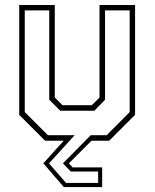

<svg xmlns="http://www.w3.org/2000/svg" viewBox="-20 -560 616 764"><path d="M234 184.5 152.5 90 233.5 0H159.5L56.5 -103V-540H198V-172L228.5 -141.5H345.5L376 -172V-540H517.5V-103L414.5 0H344L254 90L269 106H386.5V184.5ZM243 168H370.5V122.5H261.5L230.5 90L341 -22H404.5L496 -114V-518.5H398V-163L355.5 -119.5H219.5L176 -163V-518.5H78.5V-114L170.5 -22H277L175 90Z"/></svg>

Font: Tourney Thin ExtraLight
Style: Regular
Weight: 250
Version: Version 1.015